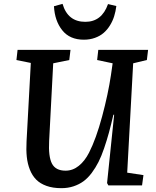

<svg xmlns="http://www.w3.org/2000/svg" viewBox="-20 -958 805 992"><path d="M303.2 -938Q330.1 -845.2 420.9 -845.2Q505.9 -845.2 538.1 -937L581.1 -926.8Q577.6 -898.9 569.8 -874Q562 -849.1 548.1 -826.7Q534.2 -804.2 515.6 -788.1Q497.1 -772 470.7 -762.5Q444.3 -752.9 413.1 -752.9Q340.3 -752.9 301.5 -801.8Q262.7 -850.6 258.8 -925.8ZM637.2 -65.9 721.2 -53.2 713.9 0H540L533.2 -12.2L569.8 -365.2H565.9Q553.7 -313 543 -273.4Q532.2 -233.9 518.1 -192.4Q503.9 -150.9 489 -121.3Q474.1 -91.8 454.1 -64.9Q434.1 -38.1 411.4 -21.5Q388.7 -4.9 359.9 4.6Q331.1 14.2 296.9 14.2Q252.9 14.2 220.2 2.4Q187.5 -9.3 167 -30Q146.5 -50.8 134.3 -81.5Q122.1 -112.3 118.4 -147.9Q114.7 -183.6 117.2 -228L139.2 -632.8L64.9 -647.9L70.8 -700.2H344.2L337.9 -647.9L254.9 -630.9L233.9 -230Q229.5 -148.9 248.5 -112.5Q267.6 -76.2 318.8 -76.2Q356 -76.2 387 -101.1Q418 -126 439.9 -168.9Q476.6 -240.7 507.6 -356.2Q538.6 -471.7 553.2 -569.8L562 -630.9L481.9 -647.9L487.8 -700.2H745.1L738.8 -647.9L668 -630.9Z"/></svg>

Font: Literata Book SemiBold
Style: Italic
Weight: 600
Italic angle: -3°
Designer: Latin by Veronika Burian and Jose Scaglione. Greek by Irene Vlachou. Cyrillic by Vera Evstafieva
Foundry: TypeTogether
Version: Version 1.003;PS 001.003;hotconv 1.0.88;makeotf.lib2.5.64775